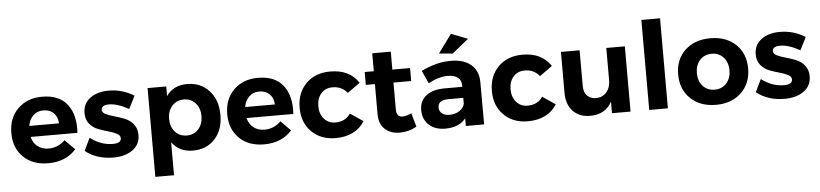

<svg xmlns="http://www.w3.org/2000/svg" viewBox="-51 -1074 6732 1577"><g transform="rotate(-5 3315.0 -285.5)"><path d="M305 -543Q444 -543 511.5 -457.5Q579 -372 569 -222H183Q196 -171 233 -142.5Q270 -114 322 -114Q401 -114 458 -171L539 -89Q454 6 309 6Q181 6 104.5 -69Q28 -144 28 -267Q28 -391 105 -467Q182 -543 305 -543ZM180 -313H425Q423 -366 391 -398Q359 -430 306 -430Q256 -430 222.5 -398.5Q189 -367 180 -313Z M1010 -380Q917 -432 846 -432Q784 -432 784 -392Q784 -370 813 -356Q842 -342 884 -330.5Q926 -319 967.5 -302.5Q1009 -286 1038 -250.5Q1067 -215 1067 -162Q1067 -82 1005 -38Q943 6 848 6Q708 6 615 -69L665 -173Q752 -106 852 -106Q920 -106 920 -148Q920 -171 891.5 -186Q863 -201 822 -212Q781 -223 739.5 -239Q698 -255 669.5 -290Q641 -325 641 -377Q641 -457 701 -501Q761 -545 853 -545Q968 -545 1063 -485Z M1499 -543Q1612 -543 1682 -466.5Q1752 -390 1752 -266Q1752 -144 1683.5 -69Q1615 6 1502 6Q1390 6 1329 -78V194H1175V-538H1329V-459Q1388 -543 1499 -543ZM1596 -271Q1596 -336 1559 -377.5Q1522 -419 1463 -419Q1404 -419 1366.5 -377.5Q1329 -336 1329 -271Q1329 -204 1366.5 -163Q1404 -122 1463 -122Q1522 -122 1559 -163.5Q1596 -205 1596 -271Z M2085 -543Q2224 -543 2291.5 -457.5Q2359 -372 2349 -222H1963Q1976 -171 2013 -142.5Q2050 -114 2102 -114Q2181 -114 2238 -171L2319 -89Q2234 6 2089 6Q1961 6 1884.5 -69Q1808 -144 1808 -267Q1808 -391 1885 -467Q1962 -543 2085 -543ZM1960 -313H2205Q2203 -366 2171 -398Q2139 -430 2086 -430Q2036 -430 2002.5 -398.5Q1969 -367 1960 -313Z M2810 -355Q2763 -413 2687 -412Q2630 -412 2594.5 -372Q2559 -332 2559 -268Q2559 -203 2595 -162.5Q2631 -122 2687 -122Q2771 -122 2812 -185L2918 -113Q2884 -56 2822.5 -25Q2761 6 2679 6Q2557 6 2481 -69.5Q2405 -145 2405 -267Q2405 -391 2481 -467Q2557 -543 2681 -543Q2839 -543 2914 -430Z M3315 -143 3347 -30Q3283 7 3207 7Q3132 7 3085 -36Q3038 -79 3038 -159V-408H2963V-514H3038V-662H3191V-514H3337V-407H3191V-185Q3191 -152 3204.5 -137Q3218 -122 3243 -123Q3272 -123 3315 -143Z M3832 -712 3696 -602 3584 -612 3696 -765ZM3903 0H3752V-63Q3696 7 3583 7Q3498 7 3448 -39.5Q3398 -86 3398 -161Q3398 -237 3451.5 -279.5Q3505 -322 3603 -323H3751V-333Q3751 -376 3722.5 -399.5Q3694 -423 3639 -423Q3564 -423 3479 -376L3431 -482Q3555 -544 3674 -544Q3782 -544 3841.5 -493Q3901 -442 3902 -351ZM3626 -103Q3674 -103 3709 -126Q3744 -149 3751 -184V-232H3630Q3542 -232 3542 -171Q3542 -140 3564.5 -121.5Q3587 -103 3626 -103Z M4395 -355Q4348 -413 4272 -412Q4215 -412 4179.5 -372Q4144 -332 4144 -268Q4144 -203 4180 -162.5Q4216 -122 4272 -122Q4356 -122 4397 -185L4503 -113Q4469 -56 4407.5 -25Q4346 6 4264 6Q4142 6 4066 -69.5Q3990 -145 3990 -267Q3990 -391 4066 -467Q4142 -543 4266 -543Q4424 -543 4499 -430Z M4957 -538H5110V0H4957V-95Q4902 6 4777 6Q4688 6 4635.5 -49.5Q4583 -105 4583 -200V-538H4737V-244Q4737 -193 4764 -164Q4791 -135 4838 -135Q4893 -136 4925 -174Q4957 -212 4957 -272Z M5264 -742H5418V0H5264Z M5815 -543Q5944 -543 6023.5 -468Q6103 -393 6103 -269Q6103 -146 6023.5 -70Q5944 6 5815 6Q5685 6 5605.5 -70Q5526 -146 5526 -269Q5526 -393 5605.5 -468Q5685 -543 5815 -543ZM5815 -415Q5755 -415 5717.5 -374Q5680 -333 5680 -267Q5680 -201 5717.5 -160Q5755 -119 5815 -119Q5874 -119 5911.5 -160Q5949 -201 5949 -267Q5949 -333 5911.5 -374Q5874 -415 5815 -415Z M6544 -380Q6451 -432 6380 -432Q6318 -432 6318 -392Q6318 -370 6347 -356Q6376 -342 6418 -330.5Q6460 -319 6501.5 -302.5Q6543 -286 6572 -250.5Q6601 -215 6601 -162Q6601 -82 6539 -38Q6477 6 6382 6Q6242 6 6149 -69L6199 -173Q6286 -106 6386 -106Q6454 -106 6454 -148Q6454 -171 6425.5 -186Q6397 -201 6356 -212Q6315 -223 6273.5 -239Q6232 -255 6203.5 -290Q6175 -325 6175 -377Q6175 -457 6235 -501Q6295 -545 6387 -545Q6502 -545 6597 -485Z"/></g></svg>

Font: Montserrat-Arabic SemiBold
Style: Regular
Weight: 600
Designer: Mohamed Gaber
Foundry: Kief Type Foundry
Version: Version 5.008;PS 005.008;hotconv 1.0.88;makeotf.lib2.5.64775